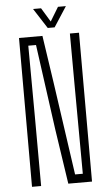

<svg xmlns="http://www.w3.org/2000/svg" viewBox="-62 -988 582 1028"><g transform="rotate(-5 229.0 -474.0)"><path d="M67.5 0V-800H193.5L231 -547.5L303 -46H344.5L342 -527.5L341 -800H390V0H262.5L218 -297L155 -754.5H113.5L115.5 -373L116.5 0ZM225.5 -840 156 -948H199L244.5 -873L290 -948H332.5L262.5 -840Z"/></g></svg>

Font: Big Shoulders Text ExtraLight
Style: Regular
Weight: 250
Version: Version 2.002